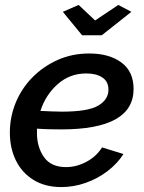

<svg xmlns="http://www.w3.org/2000/svg" viewBox="-20 -749 585 779"><path d="M229 10Q163 10 116 -19Q69 -48 44.5 -98Q20 -148 20 -211Q20 -275 44 -333Q68 -391 112 -435.5Q156 -480 214.5 -506Q273 -532 342 -532Q423 -532 472.5 -495.5Q522 -459 522 -388Q522 -224 229 -224Q209 -224 184 -224.5Q159 -225 130 -227Q130 -218 130 -209Q130 -152 158.5 -111.5Q187 -71 248 -71Q290 -71 330.5 -92.5Q371 -114 394 -151L481 -124Q456 -85 416 -54.5Q376 -24 327.5 -7Q279 10 229 10ZM330 -451Q263 -451 214 -407.5Q165 -364 144 -299Q169 -298 190.5 -297Q212 -296 231 -296Q337 -296 378.5 -320.5Q420 -345 420 -385Q420 -418 395.5 -434.5Q371 -451 330 -451ZM235 -701 299 -729 366 -666 460 -729 513 -701 393 -606H313Z"/></svg>

Font: Raleway SemiBold
Style: Italic
Weight: 600
Italic angle: -12°
Designer: Matt McInerney, Pablo Impallari, Rodrigo Fuenzalida
Foundry: Matt McInerney, Pablo Impallari, Rodrigo Fuenzalida
Version: Version 4.026